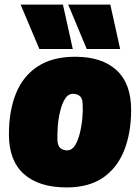

<svg xmlns="http://www.w3.org/2000/svg" viewBox="-20 -809 610 839"><path d="M271 10Q150 10 84.5 -48.5Q19 -107 19 -222Q19 -324 49.5 -400Q80 -476 144.5 -518.5Q209 -561 309 -561Q425 -561 489 -502.5Q553 -444 553 -329Q553 -228 522.5 -151.5Q492 -75 430 -32.5Q368 10 271 10ZM276 -152Q295 -153 308 -174Q321 -195 329 -227.5Q337 -260 340 -294.5Q343 -329 341 -357Q340 -382 326.5 -391Q313 -400 296 -399Q277 -398 264 -377Q251 -356 243 -323.5Q235 -291 232.5 -256.5Q230 -222 231 -194Q233 -169 246 -160Q259 -151 276 -152ZM152 -595 70 -789H255L298 -595ZM359 -595 278 -789H462L505 -595Z"/></svg>

Font: Georama Black
Style: Italic
Weight: 900
Italic angle: -9°
Designer: Jean-Baptiste Levee
Foundry: Production Type
Version: Version 1.000